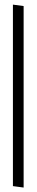

<svg xmlns="http://www.w3.org/2000/svg" viewBox="-20 -636 161 841"><path d="M83.5 185.5V-609.4L36.6 -615.7V179.2Z"/></svg>

Font: Neuton Light
Style: Regular
Weight: 300
Designer: Brian M Zick
Foundry: Brian M Zick
Version: Version 1.560